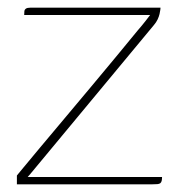

<svg xmlns="http://www.w3.org/2000/svg" viewBox="-20 -480 466 500"><path d="M52 -19H402Q402 -13 401 -9Q400 -5 397.5 -3Q395 -1 390 -0.5Q385 0 376 0H24V-23Q24 -23 40.5 -43Q57 -63 85 -96.5Q113 -130 147.5 -171Q182 -212 217.5 -254.5Q253 -297 284.5 -335Q316 -373 338 -400Q351 -415 359.5 -426Q368 -437 371 -441H43Q43 -447 43.5 -451Q44 -455 47.5 -457.5Q51 -460 59 -460H398Q398 -459 397.5 -454.5Q397 -450 395.5 -443.5Q394 -437 390.5 -429.5Q387 -422 381 -415L59 -27Z"/></svg>

Font: Genos Thin Thin
Style: Regular
Weight: 250
Version: Version 1.010